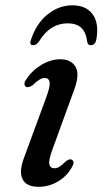

<svg xmlns="http://www.w3.org/2000/svg" viewBox="-20 -695 387 724"><path d="M185.5 -60.5Q194.5 -60.5 204 -66.2Q213.5 -72 228.5 -87Q235 -91.5 240.5 -93.5Q246 -95.5 251 -92.5Q263.5 -84.5 250.5 -63.5Q232.5 -31 198.8 -10.8Q165 9.5 125 9.5Q79.5 9.5 64.8 -19.8Q50 -49 73.5 -108L152.5 -323Q169.5 -367.5 167.2 -384.2Q165 -401 148 -401Q130.5 -401 103 -373.5Q87.5 -363.5 78.5 -367.5Q72.5 -371 72.2 -378.8Q72 -386.5 79 -395.5Q100.5 -429 135.8 -450.2Q171 -471.5 207.5 -471.5Q249.5 -471.5 265.8 -441.2Q282 -411 256 -346.5L178.5 -133.5Q163 -92 166 -76.2Q169 -60.5 185.5 -60.5ZM235 -607Q203 -607 176 -590.8Q149 -574.5 125.5 -536.5Q115.5 -524.5 105.5 -524.5Q89 -524.5 96.5 -544.5Q116.5 -606 159.2 -640.5Q202 -675 253 -675Q305 -675 329.8 -640.5Q354.5 -606 343 -544.5Q338.5 -524.5 321.5 -524.5Q312 -524.5 309 -536.5Q304.5 -573.5 286.5 -590.2Q268.5 -607 235 -607Z"/></svg>

Font: Fraunces 9pt S000
Style: Italic
Weight: 400
Italic angle: -16°
Version: Version 1.000; ttfautohint (v1.8.3)